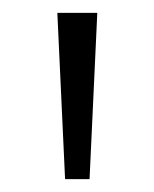

<svg xmlns="http://www.w3.org/2000/svg" viewBox="-20 -734 239 298"><path d="M81 -456 69 -714H131L119 -456Z"/></svg>

Font: Noto Sans Khmer Light
Style: Regular
Weight: 300
Version: Version 2.003